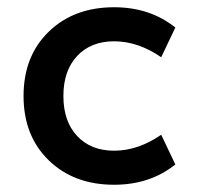

<svg xmlns="http://www.w3.org/2000/svg" viewBox="-20 -500 544 530"><path d="M295 10Q184 10 114.5 -57.5Q45 -125 45 -235Q45 -345 114.5 -412.5Q184 -480 295 -480Q394 -480 464 -424L425 -342Q361 -386 295 -386Q231 -386 193 -345.5Q155 -305 155 -235Q155 -165 193 -124.5Q231 -84 295 -84Q361 -84 425 -128L464 -46Q394 10 295 10Z"/></svg>

Font: Celebes SemiBold
Style: Regular
Weight: 600
Designer: Anugrah Pasau
Foundry: Lafontype
Version: Version 1.000